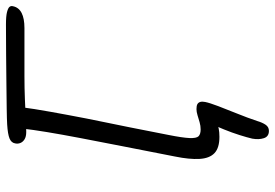

<svg xmlns="http://www.w3.org/2000/svg" viewBox="-159 -586 922 644"><g transform="rotate(-90 302.0 -264.0)"><path d="M185 177Q166 177 160.5 160Q155 143 159 121Q163 104 171 78.5Q179 53 190 26Q201 -1 211 -24L234 -9Q225 -4 215 1Q205 6 193 8.5Q181 11 165 11Q128 11 110.5 -5.5Q93 -22 91 -55.5Q89 -89 99 -138Q118 -235 133.5 -314Q149 -393 161 -456Q173 -519 181 -567.5Q189 -616 193 -652L265 -657Q262 -634 258 -608.5Q254 -583 249 -555.5Q244 -528 238.5 -498Q233 -468 226.5 -435Q220 -402 212.5 -366Q205 -330 197 -290Q181 -208 171.5 -160.5Q162 -113 161 -89.5Q160 -66 167 -59Q174 -52 190 -52Q202 -52 214 -55.5Q226 -59 237.5 -62.5Q249 -66 258 -66Q269 -66 274.5 -63Q280 -60 282 -53.5Q284 -47 282 -37Q279 -22 268 7Q257 36 243 70.5Q229 105 218 138Q213 155 205.5 166Q198 177 185 177ZM181 -637Q166 -637 157 -642.5Q148 -648 144.5 -656.5Q141 -665 143 -674Q145 -687 159.5 -693Q174 -699 207 -701Q223 -702 259 -702.5Q295 -703 342.5 -703.5Q390 -704 442 -704.5Q494 -705 542 -705Q570 -705 583.5 -701.5Q597 -698 601 -693Q605 -688 603 -681Q599 -662 580.5 -652.5Q562 -643 530 -643Q492 -643 448.5 -643Q405 -643 369 -643Q329 -643 291.5 -641.5Q254 -640 225 -638.5Q196 -637 181 -637Z"/></g></svg>

Font: Shantell Sans Light
Style: Italic
Weight: 300
Italic angle: -11°
Designer: Stephen Nixon, Anya Danilova, Shantell Martin
Foundry: Arrow Type
Version: Version 1.008;[ac192a2d6]